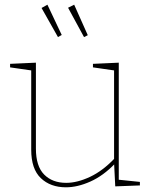

<svg xmlns="http://www.w3.org/2000/svg" viewBox="-20 -792 648 818"><path d="M261 6Q195 6 154 -33Q113 -72 113 -154V-499L120 -491L23 -505V-520L133 -525V-159Q133 -84 168 -48.5Q203 -13 262 -13Q309 -13 363.5 -38.5Q418 -64 470 -119L466 -108V-500L473 -491L376 -505V-520L486 -525V-23L479 -27L576 -17V-2L471 2L466 -98L470 -95Q420 -43 365 -18.5Q310 6 261 6ZM227 -634 243 -643 182 -772 157 -758ZM338 -634 354 -642 296 -772 270 -759Z"/></svg>

Font: Bitter Thin
Style: Regular
Weight: 100
Designer: Sol Matas, and Bitter project Authors
Foundry: Sol Matas
Version: Version 2.002